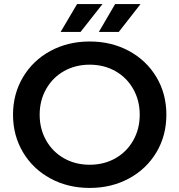

<svg xmlns="http://www.w3.org/2000/svg" viewBox="-20 -914 882 944"><path d="M44 -350Q44 -452 93 -534.5Q142 -617 228 -663.5Q314 -710 421 -710Q528 -710 614 -663.5Q700 -617 749 -535Q798 -453 798 -350Q798 -247 749 -165Q700 -83 614 -36.5Q528 10 421 10Q314 10 228 -36.5Q142 -83 93 -165.5Q44 -248 44 -350ZM667 -350Q667 -420 635 -476.5Q603 -533 547 -564.5Q491 -596 421 -596Q351 -596 295 -564.5Q239 -533 207 -476.5Q175 -420 175 -350Q175 -280 207 -223.5Q239 -167 295 -135.5Q351 -104 421 -104Q491 -104 547 -135.5Q603 -167 635 -223.5Q667 -280 667 -350ZM359 -894H484L376 -757H278ZM546 -894H671L564 -757H466Z"/></svg>

Font: APTA Sans SemiBold
Style: Bold
Weight: 600
Version: Version 7.200